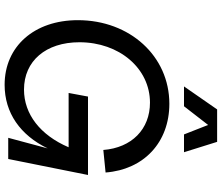

<svg xmlns="http://www.w3.org/2000/svg" viewBox="-86 -882 983 852"><g transform="rotate(90 406.0 -455.5)"><path d="M356 16C480 16 579 -53 638 -175L591 0H685L756 -354H408L392 -268H633C579 -142 486 -70 377 -70C250 -70 167 -167 167 -316C167 -493 283 -629 435 -629C553 -629 635 -548 645 -422L745 -432C732 -602 611 -715 440 -715C229 -715 69 -540 69 -309C69 -116 185 16 356 16ZM363 -780H451L534 -887L576 -780H655L609 -927H465Z"/></g></svg>

Font: Uncut Sans Medium Italic
Style: Regular
Weight: 500
Italic angle: -11°
Designer: Kasper Nordkvist
Foundry: UNCUT.wtf
Version: Version 1.304;Glyphs 3.2 (3246)